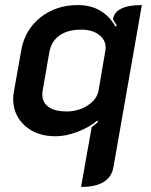

<svg xmlns="http://www.w3.org/2000/svg" viewBox="-20 -529 596 758"><path d="M428 130Q415 209 300 209L342 -27Q362 -42 367 -48L364 -53Q332 -26 286 -8.5Q240 9 199 9Q125 9 78.5 -32.5Q32 -74 32 -139Q32 -153 35 -168L64 -331Q78 -411 139.5 -460Q201 -509 287 -509Q387 -509 436 -424L441 -428Q441 -428 426 -453Q435 -509 540 -509ZM175 -324 149 -175Q147 -163 147 -157Q147 -124 172 -106.5Q197 -89 243 -89Q290 -89 326.5 -113Q363 -137 369 -171L396 -329Q397 -333 397 -341Q397 -372 370.5 -392Q344 -412 301 -412Q248 -412 215.5 -389.5Q183 -367 175 -324Z"/></svg>

Font: K2D SemiBold
Style: Italic
Weight: 600
Italic angle: -10°
Designer: Katatrad Aksorn Co.,Ltd.
Foundry: Cadson Demak Co.,Ltd.
Version: Version 1.000; ttfautohint (v1.6)